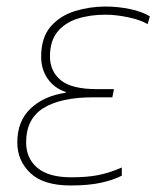

<svg xmlns="http://www.w3.org/2000/svg" viewBox="-20 -558 479 588"><path d="M196 10Q113 10 73 -28Q33 -66 33 -122Q33 -187 73.5 -225.5Q114 -264 181 -274L182 -276Q146 -288 126 -317Q106 -346 106 -384Q106 -443 135 -476.5Q164 -510 209.5 -524Q255 -538 303 -538Q340 -538 377 -530.5Q414 -523 439 -508L432 -484Q411 -497 373 -505Q335 -513 303 -513Q255 -513 216.5 -500.5Q178 -488 155.5 -460Q133 -432 133 -385Q133 -340 166 -312.5Q199 -285 278 -285H329L324 -260H266Q166 -260 113 -227Q60 -194 60 -122Q60 -73 94.5 -44Q129 -15 198 -15Q248 -15 282 -22Q316 -29 353 -45V-20Q328 -7 290 1.5Q252 10 196 10Z"/></svg>

Font: Noto Sans Thin
Style: Italic
Weight: 100
Italic angle: -12°
Designer: Monotype Design Team
Foundry: Monotype Imaging Inc.
Version: Version 2.013; ttfautohint (v1.8.4.7-5d5b)